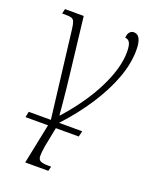

<svg xmlns="http://www.w3.org/2000/svg" viewBox="-146 -625 747 945"><g transform="rotate(20 227.5 -152.5)"><path d="M30 30 36 0H152L97 -455Q94 -481 89 -493Q84 -505 73 -508Q62 -511 40 -511H25L31 -536H129L164 -235Q168 -204 171.5 -168Q175 -132 178.5 -97.5Q182 -63 184 -36H187Q285 -146 337.5 -252.5Q390 -359 390 -441Q390 -477 381.5 -491Q373 -505 358 -505Q358 -524 367 -534.5Q376 -545 389 -545Q430 -545 430 -466Q430 -395 401 -317Q372 -239 319.5 -158.5Q267 -78 195 0H316L309 30H189L169 131Q163 167 163.5 185.5Q164 204 176.5 210Q189 216 218 216H232L226 240H105L148 30Z"/></g></svg>

Font: Noto Serif SemiCondensed ExtraLight
Style: Italic
Weight: 200
Width: 4
Italic angle: -12°
Designer: Monotype Design Team
Foundry: Monotype Imaging Inc.
Version: Version 2.013